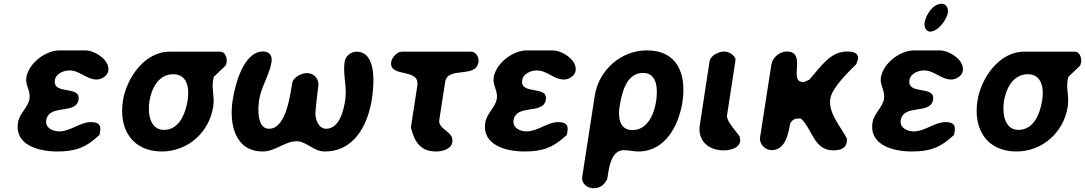

<svg xmlns="http://www.w3.org/2000/svg" viewBox="-20 -793 5730 1014"><path d="M75 -146C56 -25 187 7 282 7C374 7 432 -11 505 -80C506 -83 509 -97 509 -100C515 -137 496 -148 460 -148C402 -148 352 -99 293 -99C260 -99 218 -117 224 -157C238 -247 382 -185 395 -267C407 -344 257 -289 270 -370C275 -405 317 -421 347 -421C402 -421 436 -373 491 -373C516 -373 548 -392 552 -419C561 -477 480 -527 429 -527H295C220 -527 131 -459 119 -383C113 -342 142 -314 136 -273C129 -225 83 -196 75 -146Z M629 -260C606 -109 680 7 835 7C971 7 1085 -93 1106 -230C1114 -279 1098 -319 1105 -367C1106 -372 1109 -386 1109 -387L1172 -447C1172 -448 1176 -461 1177 -465C1180 -487 1169 -520 1144 -520H876C740 -520 647 -376 629 -260ZM769 -257C779 -322 815 -401 895 -401C970 -401 981 -326 971 -263C961 -200 930 -107 846 -107C770 -107 760 -198 769 -257Z M1209 -266C1189 -139 1220 7 1368 7C1434 7 1485 -47 1546 -47C1600 -47 1634 7 1695 7C1853 7 1923 -136 1944 -270C1955 -344 1972 -520 1862 -520C1833 -520 1804 -496 1800 -467C1790 -400 1814 -333 1803 -263C1795 -213 1774 -113 1702 -113C1662 -113 1643 -166 1646 -200C1647 -222 1659 -325 1662 -347C1661 -381 1636 -407 1601 -407C1574 -407 1535 -388 1524 -360C1515 -316 1497 -113 1401 -113C1335 -113 1342 -225 1349 -267C1360 -336 1404 -399 1414 -466C1419 -499 1404 -521 1369 -521C1263 -521 1220 -336 1209 -266Z M2150 -120C2168 -47 2198 7 2283 7C2313 7 2363 -3 2369 -43C2378 -100 2292 -108 2300 -160L2331 -360C2344 -445 2493 -377 2507 -465C2511 -488 2495 -520 2468 -520H2102C2076 -520 2050 -489 2046 -466C2033 -380 2199 -437 2184 -340Z M2543 -146C2524 -25 2655 7 2750 7C2842 7 2900 -11 2973 -80C2974 -83 2977 -97 2977 -100C2983 -137 2964 -148 2928 -148C2870 -148 2820 -99 2761 -99C2728 -99 2686 -117 2692 -157C2706 -247 2850 -185 2863 -267C2875 -344 2725 -289 2738 -370C2743 -405 2785 -421 2815 -421C2870 -421 2904 -373 2959 -373C2984 -373 3016 -392 3020 -419C3029 -477 2948 -527 2897 -527H2763C2688 -527 2599 -459 2587 -383C2581 -342 2610 -314 2604 -273C2597 -225 2551 -196 2543 -146Z M3396 -527C3261 -527 3142 -424 3121 -287L3055 140C3049 176 3082 201 3114 201C3150 201 3169 185 3187 153C3194 112 3202 0 3274 0C3301 0 3324 7 3352 7C3495 7 3565 -133 3584 -253C3607 -403 3557 -527 3396 -527ZM3252 -229C3263 -297 3285 -408 3377 -408C3454 -408 3454 -316 3445 -257C3435 -193 3401 -106 3320 -106C3252 -106 3243 -173 3252 -229Z M3806 -521C3778 -521 3732 -502 3727 -467L3676 -133C3663 -48 3724 1 3800 1C3831 1 3883 -6 3890 -50C3890 -51 3889 -53 3889 -53C3889 -56 3887 -70 3886 -73C3877 -84 3838 -135 3831 -147C3827 -153 3818 -176 3819 -180L3864 -473C3868 -499 3828 -521 3806 -521Z M4135 -521C4100 -521 4060 -491 4054 -453L3994 -67C3989 -32 4022 0 4054 0C4129 0 4143 -87 4153 -140C4164 -160 4176 -167 4197 -167H4210C4271 -110 4278 1 4381 1C4411 1 4446 -5 4452 -43C4452 -46 4453 -58 4453 -60C4423 -122 4353 -194 4365 -272C4375 -334 4471 -422 4501 -453C4504 -457 4510 -476 4511 -480C4517 -516 4481 -521 4455 -521C4364 -521 4317 -443 4255 -373C4252 -371 4231 -361 4227 -360H4220C4142 -360 4244 -521 4135 -521Z M4588 -146C4569 -25 4700 7 4795 7C4887 7 4945 -11 5018 -80C5019 -83 5022 -97 5022 -100C5028 -137 5009 -148 4973 -148C4915 -148 4865 -99 4806 -99C4773 -99 4731 -117 4737 -157C4751 -247 4895 -185 4908 -267C4920 -344 4770 -289 4783 -370C4788 -405 4830 -421 4860 -421C4915 -421 4949 -373 5004 -373C5029 -373 5061 -392 5065 -419C5074 -477 4993 -527 4942 -527H4808C4733 -527 4644 -459 4632 -383C4626 -342 4655 -314 4649 -273C4642 -225 4596 -196 4588 -146ZM4863 -673C4860 -653 4869 -626 4892 -626C4934 -626 4980 -689 4986 -726C4989 -748 4979 -773 4953 -773C4905 -773 4869 -712 4863 -673Z M5142 -260C5119 -109 5193 7 5348 7C5484 7 5598 -93 5619 -230C5627 -279 5611 -319 5618 -367C5619 -372 5622 -386 5622 -387L5685 -447C5685 -448 5689 -461 5690 -465C5693 -487 5682 -520 5657 -520H5389C5253 -520 5160 -376 5142 -260ZM5282 -257C5292 -322 5328 -401 5408 -401C5483 -401 5494 -326 5484 -263C5474 -200 5443 -107 5359 -107C5283 -107 5273 -198 5282 -257Z"/></svg>

Font: Asimov Print
Style: Regular
Weight: 500
Designer: Google
Version: Version 2.000980: 2014